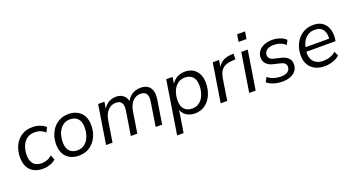

<svg xmlns="http://www.w3.org/2000/svg" viewBox="-54 -1390 4158 2262"><g transform="rotate(-20 2025.5 -259.0)"><path d="M258.3 8.9Q186.2 8.9 138.9 -18.3Q91.7 -45.5 68.3 -94.4Q45 -143.3 45 -207.2Q45 -260.6 60.1 -312.1Q75.3 -363.6 106.9 -404.9Q138.5 -446.2 187.8 -470.8Q237.2 -495.3 305 -495.3Q353.5 -495.3 397.1 -479.2Q440.8 -463.1 467.2 -436L437.8 -378.1Q412.6 -403.4 380 -416.2Q347.5 -429 307.7 -429Q259.4 -429 225.1 -410.1Q190.9 -391.2 169.5 -358.9Q148.1 -326.7 138 -287.6Q127.9 -248.5 127.9 -207.6Q127.9 -139.5 160.6 -98.4Q193.4 -57.3 267.9 -57.3Q298.5 -57.3 332.4 -69.6Q366.3 -82 394.9 -107.7L418.6 -47.8Q399.6 -30.2 372.9 -17.4Q346.2 -4.7 316.5 2.1Q286.8 8.9 258.3 8.9Z M708.3 8.9Q643.2 8.9 595.7 -17Q548.2 -42.9 522.8 -91.1Q497.4 -139.2 497.4 -205.2Q497.4 -266.9 515.5 -319.7Q533.6 -372.4 567.6 -412Q601.7 -451.6 648.6 -473.4Q695.5 -495.3 753.5 -495.3Q819.2 -495.3 866.4 -469.3Q913.7 -443.4 939.1 -395.5Q964.4 -347.6 964.4 -281.2Q964.4 -219.4 946.3 -166.7Q928.3 -114 894.2 -74.4Q860.2 -34.8 813.3 -12.9Q766.4 8.9 708.3 8.9ZM710.8 -56.4Q766.3 -56.4 804.5 -87.1Q842.6 -117.9 862.5 -169.8Q882.4 -221.7 882.4 -284.1Q882.4 -355.8 847.6 -392.9Q812.7 -430 751 -430Q696 -430 657.6 -399.2Q619.3 -368.4 599.3 -317Q579.4 -265.7 579.4 -202.2Q579.4 -131 614.3 -93.7Q649.1 -56.4 710.8 -56.4Z M1048.1 0 1125.6 -486.3H1204.7L1186.1 -374.3L1176.1 -374.8Q1203 -433.9 1248.2 -464.6Q1293.5 -495.3 1350.3 -495.3Q1407.8 -495.3 1444.4 -463.9Q1480.9 -432.6 1489.2 -371.9L1476.7 -375.3Q1501.1 -431.9 1547.9 -463.6Q1594.7 -495.3 1659.4 -495.3Q1710.4 -495.3 1745.1 -473.8Q1779.8 -452.3 1794.3 -407.8Q1808.7 -363.4 1797.7 -294.1L1751.2 0H1670.2L1716.7 -297.7Q1723.8 -341.7 1717 -370.7Q1710.1 -399.8 1690.2 -414.2Q1670.2 -428.6 1635.3 -428.6Q1594.9 -428.6 1563 -408.9Q1531.2 -389.2 1510.7 -352.3Q1490.3 -315.5 1481.7 -263.5L1439.7 0H1358.7L1406.2 -297.7Q1413.3 -341.7 1406.4 -370.7Q1399.6 -399.8 1379.6 -414.2Q1359.7 -428.6 1324.8 -428.6Q1293.9 -428.6 1268.7 -417.2Q1243.4 -405.9 1223.7 -384.6Q1204 -363.4 1190.6 -332.9Q1177.2 -302.4 1171.1 -263.5L1129.1 0Z M1873.6 180 1979.1 -486.3H2058.7L2042.5 -383.2H2032.9Q2050.4 -417.9 2077.2 -443Q2104 -468.1 2139.4 -481.7Q2174.7 -495.3 2216.4 -495.3Q2273.5 -495.3 2315.5 -470.1Q2357.6 -444.8 2380.8 -397.8Q2404.1 -350.9 2404.1 -285.9Q2404.1 -206.1 2375.4 -139.1Q2346.7 -72.1 2292.5 -31.6Q2238.3 8.9 2160.2 8.9Q2101.6 8.9 2055.7 -20.4Q2009.8 -49.8 1992.8 -110.3H2000.7L1954.6 180ZM2150.5 -56.4Q2206 -56.4 2244.1 -87.1Q2282.3 -117.9 2302.2 -169.8Q2322.1 -221.7 2322.1 -284.1Q2322.1 -355.8 2287.2 -392.9Q2252.4 -430 2190.7 -430Q2135.6 -430 2097.3 -399.2Q2058.9 -368.4 2039 -317Q2019.1 -265.7 2019.1 -202.2Q2019.1 -131 2053.9 -93.7Q2088.8 -56.4 2150.5 -56.4Z M2485.1 0 2562.6 -486.3H2641.7L2623.2 -370.5H2612.7Q2631.2 -423.3 2674.9 -457.1Q2718.6 -490.8 2787.2 -495.8L2825.9 -498.8L2826.7 -428.9L2771.1 -423.5Q2717.6 -419 2684.6 -399.3Q2651.6 -379.6 2634.1 -346.6Q2616.7 -313.6 2609.2 -267.8L2567.1 0Z M2930.6 -607.3 2945.3 -698H3044.5L3029.8 -607.3ZM2842.6 0 2920.1 -486.3H3001.1L2923.6 0Z M3260.8 8.9Q3202 8.9 3151.2 -7.1Q3100.4 -23.1 3067.7 -51.1L3098.2 -106.7Q3122.2 -88.1 3148.6 -76.3Q3175 -64.6 3203.7 -58.8Q3232.3 -53.1 3262.4 -53.1Q3316.3 -53.1 3346.9 -74.6Q3377.4 -96 3377.4 -134.6Q3377.4 -159.9 3360.8 -176.4Q3344.1 -192.8 3312.8 -200.4L3218.2 -223.1Q3168.5 -234.7 3139.6 -266.4Q3110.7 -298.1 3110.7 -343.9Q3110.7 -387.3 3134.9 -421.4Q3159.1 -455.5 3204.1 -475.4Q3249.1 -495.3 3310 -495.3Q3343.1 -495.3 3375.1 -488Q3407 -480.7 3434.4 -466.9Q3461.8 -453 3480.1 -433.5L3451.6 -379Q3422.7 -406.6 3386 -419.9Q3349.3 -433.3 3306.7 -433.3Q3251.3 -433.3 3219.2 -410Q3187.1 -386.7 3187.1 -347.7Q3187.1 -323.9 3201.8 -306.6Q3216.5 -289.4 3247.3 -281.7L3342 -259Q3395.1 -246 3424.5 -216.4Q3453.9 -186.7 3453.9 -140.4Q3453.9 -93.6 3429.7 -60.3Q3405.6 -26.9 3362 -9Q3318.5 8.9 3260.8 8.9Z M3788.9 8.9Q3719.7 8.9 3668.9 -17.2Q3618.1 -43.4 3590.8 -91.6Q3563.4 -139.7 3563.4 -205.6Q3563.4 -285 3595 -350.5Q3626.6 -416.1 3684.9 -455.7Q3743.3 -495.3 3822.8 -495.3Q3899.1 -495.3 3943.5 -460.1Q3987.8 -424.8 4003.7 -368.2Q4019.6 -311.5 4010.6 -247.3L4007.6 -225.5H3625.8L3633.7 -279H3962.4L3944.4 -265.6Q3951.4 -313 3941.1 -351.1Q3930.8 -389.3 3902 -412.2Q3873.3 -435.2 3821.8 -435.2Q3767.7 -435.2 3731.6 -410.7Q3695.6 -386.2 3675.4 -348.3Q3655.2 -310.5 3648.1 -269.2L3644.2 -245.1Q3635.1 -188.1 3650 -145.7Q3664.8 -103.3 3701.5 -79.8Q3738.2 -56.4 3793 -56.4Q3839.2 -56.4 3878.9 -69.7Q3918.7 -83 3951.3 -112.2L3977.5 -57.2Q3944.1 -25.1 3892.9 -8.1Q3841.7 8.9 3788.9 8.9Z"/></g></svg>

Font: Nunito Sans 12pt ExtraLight
Style: Italic
Weight: 200
Italic angle: -9°
Designer: Vernon Adams
Foundry: Vernon Adams
Version: Version 3.101;gftools[0.9.27]